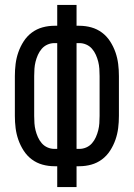

<svg xmlns="http://www.w3.org/2000/svg" viewBox="-20 -755 540 775"><path d="M211 0V-84H200Q175 -84 151.5 -90.5Q128 -97 108.5 -111.5Q89 -126 75.5 -147Q62 -168 54 -191Q46 -214 43 -238Q40 -262 40 -287V-448Q40 -473 43 -497Q46 -521 54 -544Q62 -567 75.5 -588Q89 -609 108.5 -623.5Q128 -638 151.5 -644.5Q175 -651 200 -651H211V-735H289V-651H300Q325 -651 348.5 -644.5Q372 -638 391.5 -623.5Q411 -609 424.5 -588Q438 -567 446 -544Q454 -521 457 -497Q460 -473 460 -448V-287Q460 -262 457 -238Q454 -214 446 -191Q438 -168 424.5 -147Q411 -126 391.5 -111.5Q372 -97 348.5 -90.5Q325 -84 300 -84H289V0ZM211 -154V-581H200Q185 -581 171.5 -575Q158 -569 148.5 -558Q139 -547 133 -533.5Q127 -520 123.5 -506Q120 -492 119 -477.5Q118 -463 118 -448V-287Q118 -272 119 -257.5Q120 -243 123.5 -229Q127 -215 133 -201.5Q139 -188 148.5 -177Q158 -166 171.5 -160Q185 -154 200 -154ZM289 -154H300Q315 -154 328.5 -160Q342 -166 351.5 -177Q361 -188 367 -201.5Q373 -215 376.5 -229Q380 -243 381 -257.5Q382 -272 382 -287V-448Q382 -463 381 -477.5Q380 -492 376.5 -506Q373 -520 367 -533.5Q361 -547 351.5 -558Q342 -569 328.5 -575Q315 -581 300 -581H289Z"/></svg>

Font: Iosevka www.saffi
Style: Regular
Weight: 400
Monospace: yes
Designer: Belleve Invis
Foundry: Belleve Invis
Version: Version 22.0.2; ttfautohint (v1.8.3)